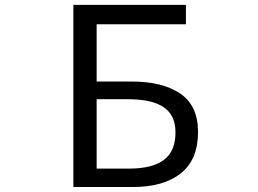

<svg xmlns="http://www.w3.org/2000/svg" viewBox="-20 -753 1040 773"><path d="M275.4 0V-733.4H728.5V-655.3H369.1V-424.8H509.8Q634.8 -424.8 706.1 -376Q777.3 -327.1 777.3 -221.7Q777.3 -110.4 708 -55.2Q638.7 0 513.7 0ZM369.1 -74.2H499Q593.8 -74.2 640.1 -109.4Q686.5 -144.5 686.5 -219.7Q686.5 -289.1 639.2 -321.3Q591.8 -353.5 496.1 -353.5H369.1Z"/></svg>

Font: Gen Shin Gothic Monospace Regular
Style: Regular
Weight: 400
Designer: [Source Han Sans]
Ryoko NISHIZUKA  (kana & ideographs); Paul D. Hunt (Latin, Greek & Cyrillic); Wenlong ZHANG  (bopomofo
Version: Version 1.002.20150607